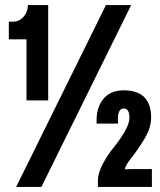

<svg xmlns="http://www.w3.org/2000/svg" viewBox="-20 -741 636 761"><path d="M85 -343V-585H15V-655H31Q55 -655 72 -673Q89 -691 91 -721H171V-343ZM44 0 400 -721H500L144 0ZM368 0V-24Q368 -55 387.5 -91.5Q407 -128 430.5 -156.5Q454 -185 473.5 -218Q493 -251 493 -274Q493 -311 470 -311Q443 -311 448 -251H363Q360 -312 388.5 -347.5Q417 -383 470 -383Q579 -383 579 -275Q579 -235 553 -191.5Q527 -148 501 -115.5Q475 -83 475 -70Q492 -71 522 -71H582V0Z"/></svg>

Font: Mona Sans Condensed ExtraBold
Style: Regular
Weight: 800
Width: 3
Designer: Deni Anggara
Foundry: GitHub
Version: Version 1.001;gftools[0.9.33]